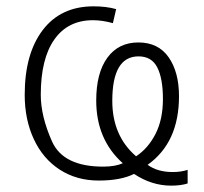

<svg xmlns="http://www.w3.org/2000/svg" viewBox="-20 -561 645 607"><path d="M446.8 -40Q477.5 -17.1 526.4 -17.1Q551.3 -17.1 573.2 -23.9V19Q551.8 25.9 521 25.9Q459.5 25.9 403.8 -11.2Q361.8 9.8 292 9.8Q222.2 9.8 168.9 -24.7Q115.7 -59.1 86.9 -121.1Q58.1 -183.1 58.1 -261.2Q58.1 -391.1 115.2 -466.1Q172.4 -541 275.9 -541Q315.9 -541 347.2 -532.2L336.9 -487.8Q303.2 -497.1 273.9 -497.1Q194.8 -497.1 151.9 -436.3Q108.9 -375.5 108.9 -261.2Q108.9 -193.4 144.5 -113.8Q180.2 -34.2 306.2 -34.2Q344.2 -34.2 368.2 -44.9Q284.2 -120.1 284.2 -243.2Q284.2 -330.1 319.3 -378.4Q354.5 -426.8 417.5 -426.8Q480.5 -426.8 513.2 -379.9Q545.9 -333 545.9 -256.8Q545.9 -110.4 446.8 -40ZM335 -242.2Q335 -131.8 410.2 -66.9Q448.2 -91.8 471.7 -137.7Q495.1 -183.6 495.1 -248Q495.1 -312.5 477.3 -347.7Q459.5 -382.8 418 -382.8Q335 -382.8 335 -242.2Z"/></svg>

Font: OpenSans-Light
Style: Regular
Weight: 300
Foundry: Ascender Corporation
Version: Version 1.10